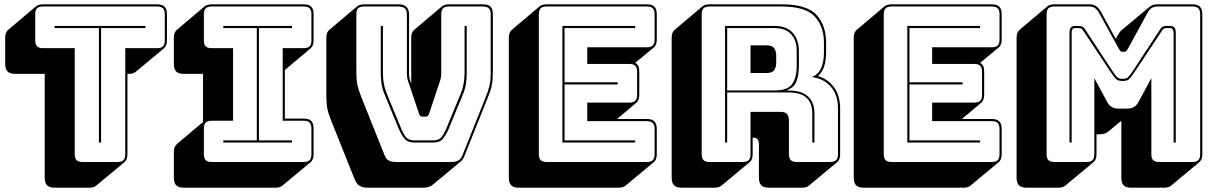

<svg xmlns="http://www.w3.org/2000/svg" viewBox="-20 -750 5631 889"><path d="M395 119H233Q209 119 198 108Q187 97 187 73V-408H50Q26 -408 15 -419Q4 -430 4 -454V-575Q4 -588 7.5 -597Q11 -606 18 -612L147 -721Q152 -725 160.5 -727.5Q169 -730 179 -730H707Q731 -730 742 -719Q753 -708 753 -684V-563Q753 -550 749.5 -541Q746 -532 739 -526L609 -418Q605 -414 596.5 -411Q588 -408 578 -408H570V-36Q570 -23 566.5 -14Q563 -5 556 1L426 109Q422 113 413.5 116Q405 119 395 119ZM524 0Q543 0 551.5 -8.5Q560 -17 560 -36V-527H707Q726 -527 734.5 -535.5Q743 -544 743 -563V-684Q743 -703 734.5 -711.5Q726 -720 707 -720H179Q160 -720 151.5 -711.5Q143 -703 143 -684V-563Q143 -544 151.5 -535.5Q160 -527 179 -527H326V-36Q326 -17 334.5 -8.5Q343 0 362 0ZM438 -90V-620H233V-630H653V-620H448V-90Z M1257 119H831Q807 119 796 108Q785 97 785 73V-46Q785 -59 788.5 -68Q792 -77 799 -83L920 -185V-408H831Q807 -408 796 -419Q785 -430 785 -454V-575Q785 -588 788.5 -597Q792 -606 799 -612L928 -721Q933 -725 941.5 -727.5Q950 -730 960 -730H1386Q1410 -730 1421 -719Q1432 -708 1432 -684V-563Q1432 -550 1428.5 -541Q1425 -532 1418 -526L1299 -426V-201H1386Q1410 -201 1421 -190Q1432 -179 1432 -155V-36Q1432 -23 1428.5 -14Q1425 -5 1418 1L1288 109Q1284 113 1275.5 116Q1267 119 1257 119ZM960 0H1386Q1405 0 1413.5 -8.5Q1422 -17 1422 -36V-155Q1422 -174 1413.5 -182.5Q1405 -191 1386 -191H1289V-527H1386Q1405 -527 1413.5 -535.5Q1422 -544 1422 -563V-684Q1422 -703 1413.5 -711.5Q1405 -720 1386 -720H960Q941 -720 932.5 -711.5Q924 -703 924 -684V-563Q924 -544 932.5 -535.5Q941 -527 960 -527H1059V-191H960Q941 -191 932.5 -182.5Q924 -174 924 -155V-36Q924 -17 932.5 -8.5Q941 0 960 0ZM1332 -90H1014V-100H1169V-620H1014V-630H1332V-620H1179V-100H1332Z M1682 119Q1659 119 1645 110.5Q1631 102 1622 80L1524 -165Q1515 -188 1508.5 -204.5Q1502 -221 1498 -236.5Q1494 -252 1492.5 -269.5Q1491 -287 1491 -311V-575Q1491 -588 1494.5 -597Q1498 -606 1505 -612L1634 -721Q1639 -725 1647.5 -727.5Q1656 -730 1666 -730H1825Q1849 -730 1861.5 -718.5Q1874 -707 1874 -684V-408Q1874 -398 1876 -389Q1878 -380 1881 -370L1884 -363V-575Q1884 -588 1887.5 -597Q1891 -606 1898 -612L2027 -721Q2032 -725 2040.5 -727.5Q2049 -730 2059 -730H2216Q2241 -730 2251.5 -719Q2262 -708 2262 -684V-420Q2262 -396 2260.5 -378.5Q2259 -361 2255 -345.5Q2251 -330 2244.5 -313.5Q2238 -297 2229 -274L2131 -29Q2128 -20 2123 -13Q2118 -6 2113 -2L1984 105Q1976 112 1965.5 115.5Q1955 119 1942 119ZM2071 0Q2090 0 2102.5 -7Q2115 -14 2122 -33L2220 -278Q2229 -300 2235 -316.5Q2241 -333 2245 -348Q2249 -363 2250.5 -379.5Q2252 -396 2252 -420V-684Q2252 -703 2243.5 -711.5Q2235 -720 2216 -720H2059Q2040 -720 2031.5 -711.5Q2023 -703 2023 -684V-409Q2023 -399 2021 -389Q2019 -379 2015 -368L1968 -227Q1965 -217 1961 -213.5Q1957 -210 1949 -210H1938Q1930 -210 1926 -213.5Q1922 -217 1919 -227L1872 -367Q1868 -378 1866 -388Q1864 -398 1864 -408V-684Q1864 -703 1854 -711.5Q1844 -720 1825 -720H1666Q1647 -720 1638.5 -711.5Q1630 -703 1630 -684V-420Q1630 -396 1631.5 -379.5Q1633 -363 1637 -348Q1641 -333 1647 -316.5Q1653 -300 1662 -278L1760 -33Q1767 -14 1779.5 -7Q1792 0 1811 0ZM1743 -630H1753V-414Q1753 -388 1757 -364.5Q1761 -341 1769 -321L1835 -161Q1845 -135 1857.5 -117.5Q1870 -100 1898 -100H1986Q2014 -100 2026.5 -117.5Q2039 -135 2049 -161L2115 -321Q2123 -341 2127 -364.5Q2131 -388 2131 -414V-630H2141V-414Q2141 -386 2137.5 -362.5Q2134 -339 2125 -317L2059 -157Q2047 -128 2032 -109Q2017 -90 1986 -90H1898Q1867 -90 1852 -109Q1837 -128 1825 -157L1759 -317Q1750 -339 1746.5 -362.5Q1743 -386 1743 -414Z M2846 119H2382Q2358 119 2347 108Q2336 97 2336 73V-575Q2336 -588 2339.5 -597Q2343 -606 2350 -612L2479 -721Q2484 -725 2492.5 -727.5Q2501 -730 2511 -730H2975Q2999 -730 3010 -719Q3021 -708 3021 -684V-567Q3021 -554 3017.5 -545Q3014 -536 3007 -530L2921 -459Q2931 -454 2935.5 -444Q2940 -434 2940 -418V-311Q2940 -298 2936.5 -289Q2933 -280 2926 -274L2837 -199H2975Q2999 -199 3010 -188Q3021 -177 3021 -153V-36Q3021 -23 3017.5 -14Q3014 -5 3007 1L2877 109Q2873 113 2864.5 116Q2856 119 2846 119ZM2975 0Q2994 0 3002.5 -8.5Q3011 -17 3011 -36V-153Q3011 -172 3002.5 -180.5Q2994 -189 2975 -189H2699V-275H2894Q2913 -275 2921.5 -283.5Q2930 -292 2930 -311V-418Q2930 -437 2921.5 -445.5Q2913 -454 2894 -454H2699V-531H2975Q2994 -531 3002.5 -539.5Q3011 -548 3011 -567V-684Q3011 -703 3002.5 -711.5Q2994 -720 2975 -720H2511Q2492 -720 2483.5 -711.5Q2475 -703 2475 -684V-36Q2475 -17 2483.5 -8.5Q2492 0 2511 0ZM2921 -100V-90H2584V-630H2921V-620H2594V-369H2840V-359H2594V-100Z M3565 -620H3347V-331H3565Q3627 -331 3648 -361Q3669 -391 3669 -446V-516Q3669 -562 3643.5 -591Q3618 -620 3565 -620ZM3455 -540H3530Q3556 -540 3565 -526.5Q3574 -513 3574 -493V-459Q3574 -439 3565 -425.5Q3556 -412 3530 -412H3455ZM3347 -90H3337V-630H3565Q3623 -630 3651 -597.5Q3679 -565 3679 -516V-447Q3679 -401 3667 -371.5Q3655 -342 3619 -331H3630Q3691 -331 3721 -303.5Q3751 -276 3751 -224V-90H3741V-224Q3741 -273 3714 -297.5Q3687 -322 3630 -322H3347ZM3419 0Q3438 0 3446.5 -8.5Q3455 -17 3455 -36V-232H3595Q3616 -232 3624.5 -221.5Q3633 -211 3633 -189V-36Q3633 -17 3641.5 -8.5Q3650 0 3669 0H3824Q3843 0 3851.5 -8.5Q3860 -17 3860 -36V-248Q3860 -311 3826.5 -349Q3793 -387 3739 -393Q3770 -406 3782.5 -435.5Q3795 -465 3795 -507V-553Q3795 -627 3752.5 -673.5Q3710 -720 3598 -720H3265Q3246 -720 3237.5 -711.5Q3229 -703 3229 -684V-36Q3229 -17 3237.5 -8.5Q3246 0 3265 0ZM3451 1 3321 109Q3317 113 3308.5 116Q3300 119 3290 119H3136Q3112 119 3101 108Q3090 97 3090 73V-575Q3090 -588 3093.5 -597Q3097 -606 3104 -612L3233 -721Q3238 -725 3246.5 -727.5Q3255 -730 3265 -730H3598Q3717 -730 3761 -680.5Q3805 -631 3805 -553V-507Q3805 -470 3796 -442.5Q3787 -415 3767 -398H3766Q3813 -385 3841.5 -346Q3870 -307 3870 -248V-36Q3870 -23 3866.5 -14Q3863 -5 3856 1L3726 109Q3722 113 3713.5 116Q3705 119 3695 119H3540Q3516 119 3505 108Q3494 97 3494 73V-80Q3494 -96 3488 -104.5Q3482 -113 3466 -113H3465V-36Q3465 -23 3461.5 -14Q3458 -5 3451 1Z M4443 119H3979Q3955 119 3944 108Q3933 97 3933 73V-575Q3933 -588 3936.5 -597Q3940 -606 3947 -612L4076 -721Q4081 -725 4089.5 -727.5Q4098 -730 4108 -730H4572Q4596 -730 4607 -719Q4618 -708 4618 -684V-567Q4618 -554 4614.5 -545Q4611 -536 4604 -530L4518 -459Q4528 -454 4532.5 -444Q4537 -434 4537 -418V-311Q4537 -298 4533.5 -289Q4530 -280 4523 -274L4434 -199H4572Q4596 -199 4607 -188Q4618 -177 4618 -153V-36Q4618 -23 4614.5 -14Q4611 -5 4604 1L4474 109Q4470 113 4461.5 116Q4453 119 4443 119ZM4572 0Q4591 0 4599.5 -8.5Q4608 -17 4608 -36V-153Q4608 -172 4599.5 -180.5Q4591 -189 4572 -189H4296V-275H4491Q4510 -275 4518.5 -283.5Q4527 -292 4527 -311V-418Q4527 -437 4518.5 -445.5Q4510 -454 4491 -454H4296V-531H4572Q4591 -531 4599.5 -539.5Q4608 -548 4608 -567V-684Q4608 -703 4599.5 -711.5Q4591 -720 4572 -720H4108Q4089 -720 4080.5 -711.5Q4072 -703 4072 -684V-36Q4072 -17 4080.5 -8.5Q4089 0 4108 0ZM4518 -100V-90H4181V-630H4518V-620H4191V-369H4437V-359H4191V-100Z M5178 -385Q5196 -385 5204 -393Q5212 -401 5229 -427L5351 -613Q5357 -623 5364.5 -626.5Q5372 -630 5380 -630H5397Q5411 -630 5417.5 -622.5Q5424 -615 5424 -599V-90H5414V-599Q5414 -607 5410.5 -613.5Q5407 -620 5397 -620H5382Q5375 -620 5370 -618Q5365 -616 5359 -606L5237 -422Q5219 -395 5209.5 -385Q5200 -375 5178 -375Q5156 -375 5146.5 -385Q5137 -395 5119 -422L4997 -606Q4991 -616 4985.5 -618Q4980 -620 4973 -620H4958Q4948 -620 4945 -613.5Q4942 -607 4942 -599V-90H4932V-599Q4932 -615 4938.5 -622.5Q4945 -630 4958 -630H4975Q4983 -630 4991 -626.5Q4999 -623 5005 -613L5127 -427Q5144 -401 5152 -393Q5160 -385 5178 -385ZM5011 0Q5030 0 5038.5 -8.5Q5047 -17 5047 -36V-388L5106 -279Q5115 -262 5127.5 -254.5Q5140 -247 5159 -247H5199Q5218 -247 5230.5 -254.5Q5243 -262 5252 -279L5311 -388V-36Q5311 -17 5319.5 -8.5Q5328 0 5347 0H5501Q5520 0 5528.5 -8.5Q5537 -17 5537 -36V-684Q5537 -703 5528.5 -711.5Q5520 -720 5501 -720H5339Q5323 -720 5312.5 -713Q5302 -706 5293 -690L5204 -527Q5199 -518 5195.5 -514Q5192 -510 5186 -510H5177Q5171 -510 5167.5 -514Q5164 -518 5159 -527L5069 -690Q5060 -706 5049.5 -713Q5039 -720 5023 -720H4862Q4843 -720 4834.5 -711.5Q4826 -703 4826 -684V-36Q4826 -17 4834.5 -8.5Q4843 0 4862 0ZM5043 1 4913 109Q4909 113 4900.5 116Q4892 119 4882 119H4733Q4709 119 4698 108Q4687 97 4687 73V-575Q4687 -588 4690.5 -597Q4694 -606 4701 -612L4830 -721Q4835 -725 4843.5 -727.5Q4852 -730 4862 -730H5023Q5042 -730 5054.5 -722Q5067 -714 5078 -695L5146 -570L5155 -586Q5159 -593 5163.5 -599.5Q5168 -606 5173 -610L5302 -718Q5310 -724 5318.5 -727Q5327 -730 5339 -730H5501Q5525 -730 5536 -719Q5547 -708 5547 -684V-36Q5547 -23 5543.5 -14Q5540 -5 5533 1L5403 109Q5399 113 5390.5 116Q5382 119 5372 119H5218Q5193 119 5182.5 108Q5172 97 5172 73V-191L5113 -142Q5105 -135 5094.5 -131.5Q5084 -128 5070 -128H5057V-36Q5057 -23 5053.5 -14Q5050 -5 5043 1Z"/></svg>

Font: Bungee Shade
Style: Regular
Weight: 400
Designer: David Jonathan Ross
Foundry: David Jonathan Ross
Version: Version 1.001;PS 1.0;hotconv 1.0.72;makeotf.lib2.5.5900